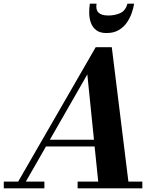

<svg xmlns="http://www.w3.org/2000/svg" viewBox="-68 -1020 860 1040"><path d="M455 -1000Q444 -936 518.5 -936Q556 -936 584.2 -949.5Q612.5 -963 622.5 -1000H658.5Q655 -977 645.5 -949.5Q636 -922 619 -897.5Q602 -873 575 -857Q548 -841 508.5 -841Q473 -841 452.8 -857Q432.5 -873 424 -897.5Q415.5 -922 415.2 -949.5Q415 -977 418.5 -1000ZM-47.5 -36.5H30.5L450.5 -764.5H537.5L627.5 -36.5H703V0H352.5V-36.5H464L444.5 -226.5H181L72 -36.5H172.5V0H-47.5ZM405 -617 202 -263H441Z"/></svg>

Font: Bodoni* 06pt
Style: Bold Italic
Weight: 700
Italic angle: -13°
Version: Version 2.3